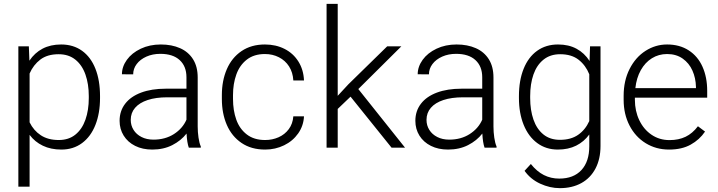

<svg xmlns="http://www.w3.org/2000/svg" viewBox="-20 -770 3745 1001"><path d="M501.5 -258.8Q501.5 -179.7 477.5 -118.9Q453.6 -58.1 408 -24.2Q362.3 9.8 299.8 9.8Q245.1 9.8 203.4 -10.3Q161.6 -30.3 134.3 -66.9V203.1H75.7V-528.3H130.4L133.3 -453.6Q160.6 -494.6 202.1 -516.4Q243.7 -538.1 298.8 -538.1Q362.3 -538.1 408 -505.1Q453.6 -472.2 477.5 -411.6Q501.5 -351.1 501.5 -269ZM442.9 -269Q442.9 -332 425.5 -381.3Q408.2 -430.7 373 -459Q337.9 -487.3 285.6 -487.3Q227.1 -487.3 190.4 -459.5Q153.8 -431.6 134.3 -386.7V-132.3Q155.3 -89.4 192.9 -64.7Q230.5 -40 286.6 -40Q338.4 -40 373.3 -68.4Q408.2 -96.7 425.5 -146.2Q442.9 -195.8 442.9 -258.8Z M1026.9 -6.3V0H964.4Q955.1 -25.9 952.6 -73.7Q923.8 -36.6 878.2 -13.4Q832.5 9.8 773.9 9.8Q723.1 9.8 684.6 -9.5Q646 -28.8 624.8 -63Q603.5 -97.2 603.5 -140.1Q603.5 -191.4 632.6 -229.2Q661.6 -267.1 716.1 -287.4Q770.5 -307.6 844.2 -307.6H952.1V-367.2Q952.1 -424.3 916.7 -456.8Q881.3 -489.3 815.9 -489.3Q775.9 -489.3 743.4 -474.9Q710.9 -460.4 692.6 -436Q674.3 -411.6 674.3 -382.3L615.7 -382.8Q615.7 -422.4 641.6 -458.3Q667.5 -494.1 713.9 -516.1Q760.3 -538.1 818.4 -538.1Q875.5 -538.1 918.9 -518.8Q962.4 -499.5 986.6 -460.9Q1010.7 -422.4 1010.7 -366.2V-110.8Q1010.7 -81.5 1014.9 -52.7Q1019 -23.9 1026.9 -6.3ZM952.1 -146V-262.7H852.1Q792.5 -262.7 749.8 -248.5Q707 -234.4 684.3 -208Q661.6 -181.6 661.6 -145Q661.6 -116.2 676.3 -92.8Q690.9 -69.3 717.8 -55.7Q744.6 -42 780.3 -42Q841.3 -42 886.7 -71Q932.1 -100.1 952.1 -146Z M1564.9 -163.6Q1562.5 -114.3 1534.7 -74.5Q1506.8 -34.7 1461.2 -12.5Q1415.5 9.8 1362.3 9.8Q1290 9.8 1239.3 -24.7Q1188.5 -59.1 1162.6 -118.7Q1136.7 -178.2 1136.7 -253.9V-274.4Q1136.7 -349.6 1162.6 -409.4Q1188.5 -469.2 1239.3 -503.7Q1290 -538.1 1361.3 -538.1Q1418 -538.1 1463.4 -515.1Q1508.8 -492.2 1535.6 -449.5Q1562.5 -406.7 1564.9 -350.6H1509.3Q1506.8 -392.6 1487.1 -423.6Q1467.3 -454.6 1434.3 -471.4Q1401.4 -488.3 1361.3 -488.3Q1304.2 -488.3 1266.8 -459.2Q1229.5 -430.2 1212.2 -381.8Q1194.8 -333.5 1194.8 -274.4V-253.9Q1194.8 -194.3 1211.9 -146.2Q1229 -98.1 1266.6 -69.1Q1304.2 -40 1362.3 -40Q1399.9 -40 1432.4 -54.4Q1464.8 -68.8 1485.6 -96.7Q1506.3 -124.5 1509.3 -163.6Z M1807.6 -266.1 1740.7 -202.1V0H1682.6V-750H1740.7V-270.5L1795.9 -330.1L1998.5 -528.3H2072.3L1848.1 -305.7L2091.8 0H2021.5Z M2568.8 -6.3V0H2506.3Q2497.1 -25.9 2494.6 -73.7Q2465.8 -36.6 2420.2 -13.4Q2374.5 9.8 2315.9 9.8Q2265.1 9.8 2226.6 -9.5Q2188 -28.8 2166.7 -63Q2145.5 -97.2 2145.5 -140.1Q2145.5 -191.4 2174.6 -229.2Q2203.6 -267.1 2258.1 -287.4Q2312.5 -307.6 2386.2 -307.6H2494.1V-367.2Q2494.1 -424.3 2458.7 -456.8Q2423.3 -489.3 2357.9 -489.3Q2317.9 -489.3 2285.4 -474.9Q2252.9 -460.4 2234.6 -436Q2216.3 -411.6 2216.3 -382.3L2157.7 -382.8Q2157.7 -422.4 2183.6 -458.3Q2209.5 -494.1 2255.9 -516.1Q2302.2 -538.1 2360.4 -538.1Q2417.5 -538.1 2460.9 -518.8Q2504.4 -499.5 2528.6 -460.9Q2552.7 -422.4 2552.7 -366.2V-110.8Q2552.7 -81.5 2556.9 -52.7Q2561 -23.9 2568.8 -6.3ZM2494.1 -146V-262.7H2394Q2334.5 -262.7 2291.7 -248.5Q2249 -234.4 2226.3 -208Q2203.6 -181.6 2203.6 -145Q2203.6 -116.2 2218.3 -92.8Q2232.9 -69.3 2259.8 -55.7Q2286.6 -42 2322.3 -42Q2383.3 -42 2428.7 -71Q2474.1 -100.1 2494.1 -146Z M3110.8 -528.3V-9.3Q3110.8 58.6 3084.7 108.4Q3058.6 158.2 3010.7 184.6Q2962.9 210.9 2898.9 210.9Q2846.7 210.9 2796.1 187.5Q2745.6 164.1 2714.8 120.6L2747.6 85Q2778.8 124 2815.4 142.6Q2852.1 161.1 2895.5 161.1Q2970.2 161.1 3011.2 116.7Q3052.2 72.3 3052.2 -7.3V-68.8Q3024.9 -31.2 2983.9 -10.7Q2942.9 9.8 2888.2 9.8Q2826.7 9.8 2780.8 -24.2Q2734.9 -58.1 2710.2 -119.1Q2685.5 -180.2 2685.5 -258.8V-269Q2685.5 -350.6 2710 -411.4Q2734.4 -472.2 2780.3 -505.1Q2826.2 -538.1 2889.2 -538.1Q2944.8 -538.1 2985.8 -515.9Q3026.9 -493.7 3053.7 -452.1L3056.2 -528.3ZM3052.2 -138.7V-382.8Q3033.7 -429.2 2996.8 -458.3Q2960 -487.3 2900.4 -487.3Q2848.6 -487.3 2813.5 -459Q2778.3 -430.7 2761.2 -381.6Q2744.1 -332.5 2744.1 -269V-258.8Q2744.1 -195.8 2761.2 -146.5Q2778.3 -97.2 2813 -69.1Q2847.7 -41 2899.4 -41Q2956.5 -41 2994.1 -67.1Q3031.7 -93.3 3052.2 -138.7Z M3290 -260.7V-249.5Q3290 -191.4 3313 -143.3Q3335.9 -95.2 3377 -67.4Q3418 -39.6 3470.7 -39.6Q3518.1 -39.6 3554.2 -56.9Q3590.3 -74.2 3618.7 -111.8L3655.8 -84Q3627 -41.5 3580.8 -15.9Q3534.7 9.8 3468.3 9.8Q3400.4 9.8 3346.4 -23.4Q3292.5 -56.6 3262 -115.7Q3231.4 -174.8 3231.4 -249.5V-270.5Q3231.4 -349.6 3262.5 -410.6Q3293.5 -471.7 3345.5 -504.9Q3397.5 -538.1 3458 -538.1Q3523.4 -538.1 3570.8 -507.3Q3618.2 -476.6 3642.6 -421.9Q3667 -367.2 3667 -296.4V-260.7ZM3292.5 -310.5H3608.4V-316.9Q3607.4 -362.8 3590.1 -401.9Q3572.8 -440.9 3539.1 -464.6Q3505.4 -488.3 3458 -488.3Q3414.1 -488.3 3378.7 -466.3Q3343.3 -444.3 3320.8 -404.1Q3298.3 -363.8 3292.5 -310.5Z"/></svg>

Font: Heebo Light
Style: Regular
Weight: 300
Designer: Oded Ezer
Foundry: Meir Sadan
Version: Version 2.001; ttfautohint (v1.5.14-ce02) -l 8 -r 50 -G 200 